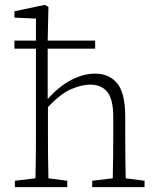

<svg xmlns="http://www.w3.org/2000/svg" viewBox="-20 -765 645 785"><path d="M41 0V-26L125 -36Q126 -74 126.5 -123.5Q127 -173 127 -210V-566H39V-599H127V-689L39 -693V-719L163 -745L178 -737L175 -599H369V-566H175V-360Q222 -413 272 -438.5Q322 -464 368 -464Q427 -464 459.5 -424Q492 -384 492 -288V-210Q492 -173 492.5 -123.5Q493 -74 494 -36L571 -26V0H357V-26L441 -36Q442 -74 442.5 -123.5Q443 -173 443 -210V-286Q443 -360 418.5 -389.5Q394 -419 349 -419Q315 -419 272 -401Q229 -383 176 -327V-210Q176 -173 176.5 -123.5Q177 -74 178 -36L255 -26V0Z"/></svg>

Font: Source Serif Pro Light
Style: Regular
Weight: 300
Designer: Frank Grießhammer
Foundry: Adobe Systems Incorporated
Version: Version 3.001;hotconv 1.0.111;makeotfexe 2.5.65597